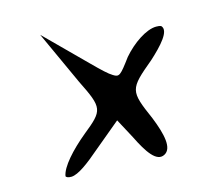

<svg xmlns="http://www.w3.org/2000/svg" viewBox="-141 -1153 1395 1346"><g transform="rotate(-15 556.5 -479.5)"><path d="M266 -1002 444 -613C553 -394 548 -380 388 -251C280 -162 191 -63 181 1C181 8 196 17 222 16C272 13 347 -43 441 -124L632 -283L708 -141C768 -19 827 69 889 36C951 4 927 -103 875 -233C776 -459 779 -468 972 -629C1060 -709 1143 -798 1102 -841C1092 -846 1079 -847 1066 -847C994 -847 891 -777 819 -693C736 -581 726 -572 685 -598C656 -615 615 -654 554 -715Z"/></g></svg>

Font: Venom Sans
Style: BdObl
Weight: 700
Version: Version 1.001